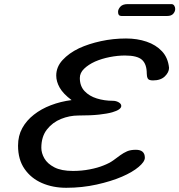

<svg xmlns="http://www.w3.org/2000/svg" viewBox="-20 -891 869 930"><path d="M300.8 18.6Q235.8 18.6 183.1 -4.4Q130.4 -27.3 98.9 -72.8Q67.4 -118.2 67.4 -185.5Q67.4 -233.4 87.9 -270.5Q108.4 -307.6 144 -335.4Q179.2 -363.3 226.3 -381.3Q273.4 -399.4 326.7 -406.2Q285.6 -437 269 -466.6Q252.4 -496.1 252.4 -524.9Q252.4 -566.9 283.2 -600.3Q314 -633.8 362.8 -657.2Q409.2 -678.7 468.8 -691.7Q528.3 -704.6 590.3 -704.6Q644.5 -704.6 689.9 -689.2Q735.4 -673.8 764.6 -642.6Q793.9 -611.3 798.8 -562.5Q798.8 -541 778.6 -521.2Q758.3 -501.5 721.2 -501.5Q700.2 -501.5 695.6 -511Q690.9 -520.5 690.9 -534.7Q690.9 -580.1 668 -601.1Q645 -622.1 585.4 -622.1Q549.8 -622.1 511.2 -614.5Q472.7 -606.9 440.4 -592.8Q408.2 -578.1 387.5 -558.1Q366.7 -538.1 366.7 -513.2Q366.7 -474.1 389.6 -449.7Q412.6 -425.3 449 -414.1Q485.4 -402.8 526.4 -402.8Q542 -402.8 554.7 -395.5Q567.4 -388.2 567.4 -377.9Q567.4 -359.9 523.9 -347.2Q500 -340.3 460.2 -335.9Q420.4 -331.5 359.9 -331.5Q316.9 -331.5 275.6 -314.9Q234.4 -298.3 207.3 -263.7Q180.2 -229 180.2 -174.8Q180.2 -149.9 194.8 -124Q209.5 -98.1 243.2 -80.6Q276.9 -63 333.5 -63Q375.5 -63 414.6 -70.6Q453.6 -78.1 481.9 -89.8Q509.8 -100.6 528.8 -114.3Q547.4 -127.9 562.7 -139.2Q578.1 -150.4 595.7 -158.2Q612.8 -165.5 637.7 -165.5Q681.6 -165.5 681.6 -127Q681.6 -107.9 651.6 -82.5Q621.6 -57.1 570.8 -35.2Q518.6 -12.7 448.2 2.9Q377.9 18.6 300.8 18.6ZM568.4 -813.5Q551.8 -813.5 551.8 -833.5Q551.8 -846.2 563 -858.6Q574.2 -871.1 598.6 -871.1H810.5Q818.8 -871.1 823.7 -864Q828.6 -856.9 828.6 -847.7Q828.6 -835.4 819.3 -824.5Q810.1 -813.5 788.6 -813.5Z"/></svg>

Font: Damion
Style: Regular
Weight: 400
Designer: Vernon Adams
Foundry: Vernon Adams
Version: Version 1.100; ttfautohint (v1.8.4.7-5d5b)